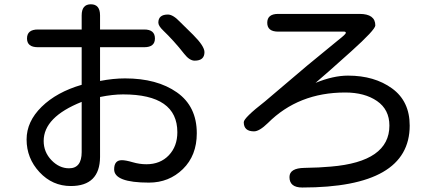

<svg xmlns="http://www.w3.org/2000/svg" viewBox="-20 -796 2040 878"><path d="M353.5 -580.1H153.3Q103.5 -580.1 103.5 -620.1Q103.5 -661.1 153.3 -661.1H353.5V-725.6Q353.5 -776.4 395.5 -776.4Q437.5 -776.4 437.5 -725.6V-661.1H639.6Q688.5 -661.1 688.5 -620.1Q688.5 -580.1 639.6 -580.1H437.5V-425.8Q498 -437.5 551.8 -437.5Q698.2 -437.5 789.1 -373.5Q879.9 -309.6 879.9 -186.5Q879.9 -85 816.4 -22.9Q752.9 39.1 661.1 39.1Q502 39.1 502 -21.5Q502 -63.5 537.1 -63.5Q554.7 -63.5 586.4 -54.2Q618.2 -44.9 649.4 -44.9Q712.9 -44.9 752 -85.9Q791 -127 791 -191.4Q791 -364.3 543 -364.3Q495.1 -364.3 437.5 -352.5V-78.1Q436.5 54.7 303.7 54.7Q219.7 54.7 160.6 -8.8Q101.6 -72.3 101.6 -158.2Q101.6 -240.2 170.4 -307.6Q239.3 -375 353.5 -408.2V-580.1ZM353.5 -330.1Q179.7 -260.7 179.7 -151.4Q179.7 -100.6 215.3 -63.5Q251 -26.4 295.9 -26.4Q353.5 -26.4 353.5 -100.6V-330.1ZM748 -729.5Q771.5 -729.5 803.7 -695.3L863.3 -636.7Q915 -585 915 -557.6Q915 -518.6 870.1 -518.6Q846.7 -518.6 822.3 -549.8Q797.9 -581.1 773.4 -607.9Q749 -634.8 726.6 -656.2Q704.1 -677.7 704.1 -692.4Q704.1 -729.5 748 -729.5Z M1422.9 -417Q1503.9 -450.2 1571.3 -450.2Q1692.4 -450.2 1772.9 -391.6Q1853.5 -333 1853.5 -221.7Q1853.5 -80.1 1731 -9.3Q1608.4 61.5 1362.3 61.5Q1303.7 61.5 1303.7 13.7Q1303.7 -27.3 1372.6 -28.3Q1441.4 -29.3 1493.2 -34.2Q1760.7 -56.6 1760.7 -221.7Q1760.7 -294.9 1704.1 -334Q1647.5 -373 1558.6 -373Q1344.7 -373 1205.1 -233.4Q1166 -195.3 1141.6 -195.3Q1094.7 -195.3 1094.7 -237.3Q1094.7 -256.8 1191.4 -332L1384.8 -496.1L1526.4 -612.3Q1561.5 -639.6 1561.5 -645.5Q1561.5 -651.4 1553.7 -651.4H1252Q1202.1 -651.4 1202.1 -691.9Q1202.1 -732.4 1252 -732.4H1624Q1696.3 -732.4 1696.3 -679.7Q1696.3 -660.2 1585.4 -560.5Q1474.6 -460.9 1422.9 -417Z"/></svg>

Font: jf-openhuninn-1.0
Style: Regular
Weight: 400
Designer: [Kosugi Maru]
      Designed by Motoya company      

      [Varela Round]
      Joe Prince(Latin component); Avraham Co
Foundry: justfont CO.,LTD.
Version: 1.0